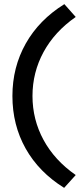

<svg xmlns="http://www.w3.org/2000/svg" viewBox="-20 -722 406 928"><path d="M290 186Q168 110 104 -4Q40 -118 40 -258Q40 -397 104.5 -511.5Q169 -626 291 -702L346 -640Q244 -569 190.5 -470.5Q137 -372 137 -258Q137 -144 190.5 -45.5Q244 53 346 124Z"/></svg>

Font: Lexend Medium
Style: Regular
Weight: 500
Designer: Bonnie Shaver-Troup, Thomas Jockin
Foundry: Lexend
Version: Version 1.005